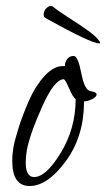

<svg xmlns="http://www.w3.org/2000/svg" viewBox="-20 -603 355 642"><path d="M261 -264Q261 -147 200 -64Q139 19 79 19Q21 19 21 -65Q21 -88 25 -111Q30 -137 43 -178Q56 -219 77 -267Q98 -315 128.5 -348.5Q159 -382 190 -382H197Q197 -396 205 -406Q213 -416 227 -416Q241 -415 252 -357.5Q263 -300 284 -298Q303 -295 303 -287Q303 -279 288 -271.5Q273 -264 261 -264ZM233 -272Q224 -277 211 -307.5Q198 -338 193 -338Q162 -338 121 -246.5Q80 -155 70 -102Q66 -79 66 -60Q66 -11 94 -11Q134 -11 183.5 -92.5Q233 -174 233 -272ZM313 -464Q314 -463 314.5 -462Q315 -461 315 -460Q315 -459 314 -458.5Q313 -458 311 -458Q285 -458 135 -541Q132 -543 129.5 -545Q127 -547 126.5 -550Q126 -553 126 -556Q126 -560 128 -565Q130 -570 133.5 -574Q137 -578 141.5 -580.5Q146 -583 150.5 -583Q155 -583 158 -580Q178 -564 215 -540.5Q252 -517 278 -498Q304 -479 313 -464Z"/></svg>

Font: Bilbo Swash Caps
Style: Regular
Weight: 400
Designer: Robert E. Leuschke
Foundry: Robert E. Leuschke
Version: Version 1.003